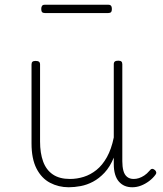

<svg xmlns="http://www.w3.org/2000/svg" viewBox="-20 -771 686 810"><path d="M270 19Q227 19 191 0Q155 -19 134 -60Q113 -101 113 -166V-499Q113 -507 117 -510.5Q121 -514 130 -514Q140 -514 144.5 -510.5Q149 -507 149 -499V-174Q149 -125 162 -89.5Q175 -54 203 -35Q231 -16 275 -16Q305 -16 333.5 -25Q362 -34 387 -54Q412 -74 431 -108Q450 -142 460 -191V-500Q460 -508 464.5 -511.5Q469 -515 479 -515Q488 -515 492 -511.5Q496 -508 496 -500V-91Q496 -68 500.5 -51Q505 -34 516 -25Q527 -16 544 -16Q555 -16 566 -19.5Q577 -23 588.5 -30.5Q600 -38 611 -51Q616 -58 621.5 -58.5Q627 -59 633 -54Q638 -50 639 -44.5Q640 -39 636 -34Q625 -19 609 -7Q593 5 575 12Q557 19 538 19Q520 19 506 13Q492 7 481.5 -5Q471 -17 465.5 -35.5Q460 -54 460 -79V-106Q444 -67 421 -42.5Q398 -18 372.5 -4.5Q347 9 320.5 14Q294 19 270 19ZM169 -716Q161 -716 157.5 -720Q154 -724 154 -733Q154 -742 157.5 -746.5Q161 -751 169 -751H437Q445 -751 448.5 -746.5Q452 -742 452 -733Q452 -724 448.5 -720Q445 -716 437 -716Z"/></svg>

Font: Playwrite CL Thin
Style: Regular
Weight: 100
Designer: Veronika Burian, José Scaglione
Foundry: TypeTogether
Version: Version 1.002